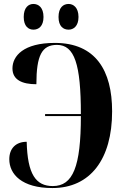

<svg xmlns="http://www.w3.org/2000/svg" viewBox="-20 -941 632 971"><path d="M327 -791C351 -791 377 -808 377 -855C377 -903 351 -921 327 -921C300 -921 276 -903 276 -855C276 -808 300 -791 327 -791ZM149 -791C175 -791 200 -808 200 -855C200 -903 175 -921 149 -921C124 -921 100 -903 100 -855C100 -808 124 -791 149 -791ZM245 10C436 10 547 -135 547 -378C547 -584 464 -724 257 -724C99 -724 43 -658 43 -595C43 -537 92 -515 164 -515C164 -661 192 -714 268 -714C357 -714 389 -616 389 -364H208V-354H389C389 -98 349 0 247 0C161 0 119 -60 115 -224C60 -224 27 -190 27 -136C27 -60 90 10 245 10Z"/></svg>

Font: Noto Serif Display ExtraCondensed ExtraBold
Style: Regular
Weight: 800
Width: 2
Designer: Monotype Design Team
Foundry: Monotype Imaging Inc.
Version: Version 2.009